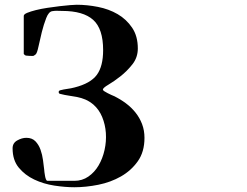

<svg xmlns="http://www.w3.org/2000/svg" viewBox="-20 -774 1040 808"><path d="M80 -707Q80 -714 94.5 -720Q109 -726 131 -731.5Q153 -737 179.5 -741Q206 -745 231 -748Q256 -751 275.5 -752.5Q295 -754 303 -754Q346 -754 392 -745Q438 -736 475 -714.5Q512 -693 536 -657.5Q560 -622 560 -570Q560 -532 537 -503Q514 -474 486.5 -452.5Q459 -431 436 -417.5Q413 -404 413 -397Q413 -394 419 -390Q425 -386 433 -382Q441 -378 448.5 -374.5Q456 -371 459 -370Q486 -357 509.5 -339.5Q533 -322 550.5 -300Q568 -278 578 -251.5Q588 -225 588 -194Q588 -135 560 -95.5Q532 -56 489 -31.5Q446 -7 394 3.5Q342 14 293 14Q254 14 208.5 7Q163 0 124 -18.5Q85 -37 59 -68.5Q33 -100 33 -150Q33 -172 52.5 -183Q72 -194 91 -194Q115 -194 129 -179.5Q143 -165 150.5 -144Q158 -123 161 -100Q164 -77 166 -60Q166 -57 167 -49.5Q168 -42 169.5 -33.5Q171 -25 173.5 -19Q176 -13 180 -13H293Q326 -13 352 -31Q378 -49 395 -78Q412 -107 420 -143Q428 -179 425.5 -214.5Q423 -250 410 -281.5Q397 -313 373 -334Q356 -348 339.5 -355Q323 -362 305.5 -365.5Q288 -369 270 -371.5Q252 -374 233 -379Q227 -380 227 -387Q227 -392 233 -394Q248 -398 263.5 -400Q279 -402 294 -406Q361 -423 387.5 -459Q414 -495 414 -563Q414 -653 372 -690.5Q330 -728 242 -728Q231 -728 221 -728.5Q211 -729 200 -727Q185 -725 174.5 -698Q164 -671 156 -639Q148 -607 142 -578.5Q136 -550 130 -545Q122 -538 117 -538.5Q112 -539 102 -539Q96 -539 90 -540Q84 -541 80 -547Z"/></svg>

Font: SoukouMincho
Style: Regular
Weight: 400
Designer: Dr. Ken Lunde (project architect, glyph set definition & overall production); Masataka HATTORI  (production & ideograph 
Foundry: Adobe Systems Incorporated
Version: Version 1.00